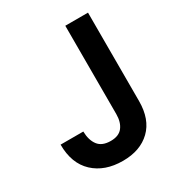

<svg xmlns="http://www.w3.org/2000/svg" viewBox="-170 -813 871 937"><g transform="rotate(-30 266.0 -344.0)"><path d="M251 12Q149 12 87.5 -45.5Q26 -103 26 -209H154Q155 -160 177 -131Q199 -102 248 -102Q294 -102 315 -129.5Q336 -157 336 -202V-700H464V-202Q464 -99 406.5 -43.5Q349 12 251 12Z"/></g></svg>

Font: Firefly Display
Style: Bold
Weight: 700
Designer: Colophon Foundry, Jonny Pinhorn
Foundry: Colophon Foundry
Version: Version 1.200; ttfautohint (v1.8.3)